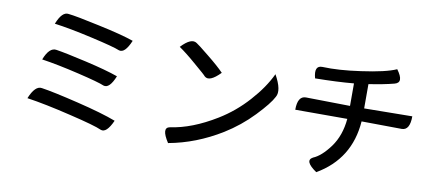

<svg xmlns="http://www.w3.org/2000/svg" viewBox="-72 -1055 3115 1377"><g transform="rotate(10 1485.0 -366.0)"><path d="M249 -675Q286 -769 334 -761Q392 -755 561 -718Q731 -682 820 -651Q779 -553 735 -567Q693 -585 525 -623Q358 -661 249 -675ZM204 -407Q241 -502 294 -492Q360 -482 513 -447Q666 -412 753 -381Q714 -284 669 -299Q631 -316 475 -353Q319 -390 204 -407ZM148 -115Q188 -213 238 -204Q321 -192 507 -147Q693 -102 792 -64Q748 34 705 17Q655 -6 469 -50Q283 -95 148 -115Z M1160 -667Q1233 -745 1275 -715Q1288 -708 1368 -643Q1449 -578 1489 -536Q1410 -455 1373 -490Q1367 -499 1289 -565Q1212 -632 1160 -667ZM1197 27Q1130 -76 1191 -87Q1348 -109 1523 -216Q1639 -287 1730 -389Q1822 -491 1870 -593Q1931 -484 1901 -434Q1875 -382 1784 -287Q1693 -192 1580 -122Q1396 -9 1197 27Z M2724 -780Q2789 -692 2723 -675Q2646 -655 2539 -639V-462L2889 -466Q2889 -364 2830 -364L2537 -367Q2517 -90 2280 48Q2181 -20 2239 -51Q2298 -75 2360 -159Q2422 -244 2433 -367H2054Q2054 -467 2114 -467L2436 -462V-626Q2317 -615 2155 -613Q2130 -705 2193 -703Q2310 -698 2469 -721Q2649 -746 2724 -780Z"/></g></svg>

Font: Swei Half Moon CJK SC
Style: Medium
Weight: 500
Version: Version 2.071